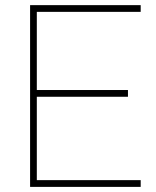

<svg xmlns="http://www.w3.org/2000/svg" viewBox="-20 -731 609 751"><path d="M480.5 -352.5H124V-26.4H530.3V0H97.7V-710.9H530.3V-684.6H124V-378.9H480.5Z"/></svg>

Font: TypoPRO Roboto
Style: Regular
Weight: 250
Designer: Google
Version: Version 2.136; 2016